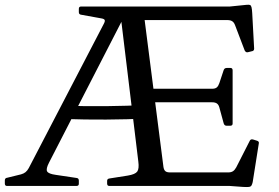

<svg xmlns="http://www.w3.org/2000/svg" viewBox="-20 -769 1153 794"><path d="M858 -402Q870 -402 876.5 -407.5Q883 -413 887 -425L905 -479Q908 -488 918 -488H933Q942 -488 942 -478V-258Q942 -249 932 -249H917Q908 -249 905 -259L887 -325Q884 -336 877 -341Q870 -346 857 -346H588V-402ZM1005 -553Q997 -551 992 -560L952 -665Q948 -676 940.5 -681Q933 -686 920 -686H571V-742H930L999 -749Q1009 -750 1013.5 -748.5Q1018 -747 1020 -739.5Q1022 -732 1023 -715L1031 -568Q1031 -558 1021 -557ZM656 -78Q658 -66 664 -61Q670 -56 683 -56H924Q936 -56 943.5 -61Q951 -66 957 -77L1013 -187Q1017 -195 1027 -192L1043 -187Q1053 -184 1050 -174L1025 -16Q1023 -7 1020 -2Q1017 3 1009.5 4Q1002 5 985 4L930 0H432Q423 0 423 -10V-21Q423 -30 433 -31L509 -43Q539 -48 547.5 -59.5Q556 -71 552 -101L481 -687L492 -698L183 -97Q169 -70 175 -60Q181 -50 210 -46L297 -33Q306 -32 306 -22V-9Q306 0 296 0H9Q0 0 0 -10V-23Q0 -33 10 -34L67 -48Q78 -51 85.5 -57Q93 -63 99 -74L409 -670Q415 -681 413 -686Q411 -691 399 -693L316 -708Q306 -709 306 -719V-732Q306 -742 315 -742H571ZM246 -332Q332 -329 418.5 -330Q505 -331 590 -335V-279Q505 -275 418.5 -274.5Q332 -274 246 -277Z"/></svg>

Font: Hahmlet
Style: Regular
Weight: 400
Designer: Minjoo Ham & Mark Frömberg
Foundry: hypertype
Version: Version 1.001; ttfautohint (v1.8.3)